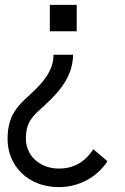

<svg xmlns="http://www.w3.org/2000/svg" viewBox="-20 -520 510 786"><path d="M101 -131C46 -82 11 -41 11 49C11 158 94 246 221 246C306 246 379 203 420 140L362 91C330 140 286 170 221 170C138 170 86 112 86 49C86 -21 111 -42 165 -91C231 -151 279 -215 279 -296H199C199 -235 163 -187 101 -131ZM184 -392H294V-500H184Z"/></svg>

Font: Kreadon Medium
Style: Regular
Weight: 500
Designer: kohakuno
Foundry: StudioGnu
Version: Version 1.000;Glyphs 3.1.2 (3151)